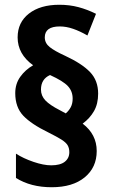

<svg xmlns="http://www.w3.org/2000/svg" viewBox="-20 -783 479 806"><path d="M44 -392Q44 -431 65 -460.5Q86 -490 119 -509Q54 -556 54 -626Q54 -689 101.5 -726Q149 -763 229 -763Q272 -763 309.5 -753Q347 -743 383 -725L347 -634Q316 -652 287 -662Q258 -672 231 -672Q168 -672 168 -626Q168 -602 188.5 -585.5Q209 -569 253 -549Q324 -516 358 -480.5Q392 -445 392 -390Q392 -347 374.5 -316.5Q357 -286 327 -264Q386 -219 386 -149Q386 -80 335.5 -38.5Q285 3 197 3Q109 3 47 -36V-138Q78 -118 120.5 -103.5Q163 -89 195 -89Q233 -89 252 -104Q271 -119 271 -144Q271 -161 264 -173Q257 -185 238 -197Q219 -209 183 -227Q111 -262 77.5 -297.5Q44 -333 44 -392ZM152 -407Q152 -381 170.5 -361.5Q189 -342 230 -321L256 -307Q269 -318 277 -333Q285 -348 285 -369Q285 -400 265 -421.5Q245 -443 190 -468Q152 -451 152 -407Z"/></svg>

Font: Noto Sans Lao Condensed
Style: Bold
Weight: 700
Width: 3
Designer: Monotype Design Team
Foundry: Monotype Imaging Inc.
Version: Version 2.003; ttfautohint (v1.8.4.7-5d5b)